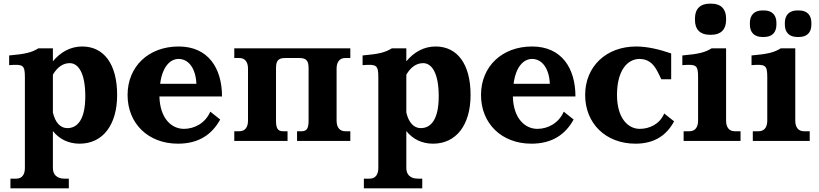

<svg xmlns="http://www.w3.org/2000/svg" viewBox="-20 -770 4474 1049"><path d="M269 148V-54C304 -10 354 15 415 15C542 15 620 -88 620 -251C620 -421 547 -516 429 -516C366 -516 311 -486 269 -435V-506H190C154 -484 122 -475 30 -467V-414C106 -420 116 -415 116 -348V148C116 185 99 206 69 206H37V259H356V206H332C292 206 269 185 269 148ZM269 -155V-362C293 -403 324 -425 361 -425C407 -425 446 -373 446 -244C446 -115 402 -70 348 -70C310 -70 282 -100 269 -155Z M677 -251C677 -95 790 15 952 15C1068 15 1139 -37 1183 -117L1129 -160C1102 -97 1042 -66 985 -66C917 -66 854 -123 851 -243H1193C1193 -397 1118 -516 956 -516C792 -516 677 -407 677 -251ZM855 -312C867 -406 910 -448 956 -448C1013 -448 1050 -392 1053 -312Z M1488 -111V-395C1488 -432 1495 -453 1537 -453H1617C1659 -453 1666 -432 1666 -395V-111C1666 -74 1659 -53 1629 -53H1603V0H1894V-53H1866C1836 -53 1819 -74 1819 -111V-395C1819 -432 1836 -453 1866 -453H1894V-506H1260V-453H1288C1318 -453 1335 -432 1335 -395V-111C1335 -74 1318 -53 1288 -53H1260V0H1551V-53H1525C1495 -53 1488 -74 1488 -111Z M2200 148V-54C2235 -10 2285 15 2346 15C2473 15 2551 -88 2551 -251C2551 -421 2478 -516 2360 -516C2297 -516 2242 -486 2200 -435V-506H2121C2085 -484 2053 -475 1961 -467V-414C2037 -420 2047 -415 2047 -348V148C2047 185 2030 206 2000 206H1968V259H2287V206H2263C2223 206 2200 185 2200 148ZM2200 -155V-362C2224 -403 2255 -425 2292 -425C2338 -425 2377 -373 2377 -244C2377 -115 2333 -70 2279 -70C2241 -70 2213 -100 2200 -155Z M2608 -251C2608 -95 2721 15 2883 15C2999 15 3070 -37 3114 -117L3060 -160C3033 -97 2973 -66 2916 -66C2848 -66 2785 -123 2782 -243H3124C3124 -397 3049 -516 2887 -516C2723 -516 2608 -407 2608 -251ZM2786 -312C2798 -406 2841 -448 2887 -448C2944 -448 2981 -392 2984 -312Z M3593 -337H3647V-478C3584 -500 3516 -516 3456 -516C3292 -516 3177 -407 3177 -251C3177 -95 3290 15 3452 15C3558 15 3623 -33 3663 -107L3609 -150C3584 -91 3528 -66 3475 -66C3410 -66 3351 -126 3351 -251C3351 -388 3410 -448 3474 -448C3516 -448 3546 -427 3568 -387C3575 -374 3582 -361 3593 -337Z M3947 -111V-506H3868C3832 -484 3800 -475 3708 -467V-414C3784 -420 3794 -415 3794 -348V-111C3794 -74 3777 -53 3747 -53H3715V0H4026V-53H3994C3964 -53 3947 -74 3947 -111ZM3777 -660C3777 -609 3806 -580 3857 -580H3867C3918 -580 3947 -609 3947 -660V-670C3947 -721 3918 -750 3867 -750H3857C3806 -750 3777 -721 3777 -670Z M4325 -111V-506H4246C4210 -484 4178 -475 4086 -467V-414C4162 -420 4172 -415 4172 -348V-111C4172 -74 4155 -53 4125 -53H4093V0H4404V-53H4372C4342 -53 4325 -74 4325 -111ZM4077 -636C4077 -592 4102 -568 4145 -568H4154C4198 -568 4222 -592 4222 -636V-645C4222 -688 4198 -713 4154 -713H4145C4102 -713 4077 -688 4077 -645ZM4268 -636C4268 -592 4293 -568 4336 -568H4345C4389 -568 4413 -592 4413 -636V-645C4413 -688 4389 -713 4345 -713H4336C4293 -713 4268 -688 4268 -645Z"/></svg>

Font: LT Superior Serif ExtraBold
Style: Regular
Weight: 800
Designer: Daniel Lyons
Foundry: LyonsType
Version: Version 2.120;FEAKit 1.0